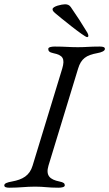

<svg xmlns="http://www.w3.org/2000/svg" viewBox="-40 -870 509 895"><path d="M366 -697C370 -697 372 -700 372 -703C372 -707 370 -713 367 -718C343 -758 317 -798 290 -837C283 -847 274 -850 263 -850C249 -850 205 -841 205 -827C205 -820 209 -816 218 -808C234 -794 353 -697 366 -697ZM4 5C54 5 78 0 124 0C167 0 182 5 232 5C248 5 262 2 262 -6C262 -15 257 -20 237 -24C193 -33 172 -51 186 -98L324 -550C338 -597 363 -613 412 -622C435 -626 449 -633 449 -642C449 -650 441 -653 425 -653C375 -653 363 -650 323 -650C280 -650 265 -653 215 -653C199 -653 185 -650 185 -642C185 -633 189 -626 209 -622C253 -613 264 -597 250 -550L112 -98C98 -51 65 -33 16 -24C-7 -20 -20 -15 -20 -6C-20 2 -12 5 4 5Z"/></svg>

Font: EB Garamond
Style: Italic
Weight: 400
Italic angle: -17.2°
Designer: Georg Duffner and Octavio Pardo
Foundry: Georg Duffner
Version: Version 1.000;PS 001.000;hotconv 1.0.88;makeotf.lib2.5.64775